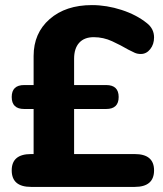

<svg xmlns="http://www.w3.org/2000/svg" viewBox="-20 -734 640 754"><path d="M112 -113V-514Q112 -604 175 -659Q238 -714 341 -714Q399 -714 457.5 -695Q516 -676 557 -643Q585 -621 585 -587Q585 -560 570 -541Q555 -522 533 -522Q519 -522 508.5 -527Q498 -532 484 -539Q455 -556 420.5 -572Q386 -588 348 -588Q311 -588 291 -566Q271 -544 271 -503V-116ZM102 0Q26 0 26 -65Q26 -129 102 -129H509Q585 -129 585 -65Q585 0 509 0ZM75 -306Q26 -306 26 -353Q26 -400 75 -400H397Q446 -400 446 -353Q446 -306 397 -306Z"/></svg>

Font: Nunito VF Beta Light
Style: Regular
Weight: 300
Designer: Vernon Adams
Foundry: newtypography
Version: Version 3.001